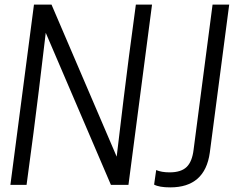

<svg xmlns="http://www.w3.org/2000/svg" viewBox="-20 -800 1029 831"><path d="M717 11Q669 11 647 -1L656 -64Q679 -54 714 -54Q764 -54 788 -77.5Q812 -101 818 -153L900 -780H972L888 -139Q867 11 717 11ZM536 0H460L178 -658L148 -408Q139 -332 125 -225L95 0H25L127 -780H203L485 -122L515 -372Q524 -448 538 -555L568 -780H638Z"/></svg>

Font: Tanohe Sans
Style: Italic
Weight: 400
Designer: Village Type and Design LLC & Cristiano Sobral
Foundry: Cooper Hewitt Smithsonian Design Museum
Version: Version 1.00;September 29, 2021;FontCreator 13.0.0.2655 64-b